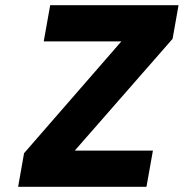

<svg xmlns="http://www.w3.org/2000/svg" viewBox="-20 -722 710 742"><path d="M269 -140H571L546 0H50L73 -130L449 -562H149L174 -702H670L647 -572Z"/></svg>

Font: Fz Poppins
Style: Bold Italic
Weight: 700
Italic angle: -10°
Designer: Ninad Kale (Devanagari), Jonny Pinhorn (Latin)
Foundry: Indian Type Foundry
Version: Vit hóa bi Vntype.Com & FontZin.Com